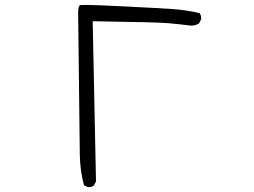

<svg xmlns="http://www.w3.org/2000/svg" viewBox="-20 -773 1040 787"><path d="M342.8 -5.9Q356.4 -5.9 365.2 -13.2L373.5 -29.3L359.9 -686Q620.6 -682.1 666.7 -678.2Q712.9 -674.3 758.8 -668.5Q761.2 -668 764.2 -668Q782.2 -668 796.4 -677.7L804.2 -693.8Q804.7 -695.8 804.7 -699.5Q804.7 -703.1 803.2 -708.7Q801.8 -714.4 797.9 -719.2Q744.1 -731.9 687.7 -735.8Q631.3 -739.7 512.2 -745.6Q371.6 -752.9 330.6 -752.9Q314 -752.9 311.3 -752.4Q308.6 -752 308.1 -751.5Q300.3 -747.6 300.3 -722.7L307.1 -140.1Q308.1 -73.2 324.2 -13.7L339.4 -6.3Q341.3 -5.9 342.8 -5.9Z"/></svg>

Font: NaikaiFont
Style: Light
Weight: 300
Version: Version 1.89